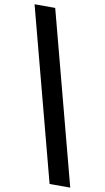

<svg xmlns="http://www.w3.org/2000/svg" viewBox="-112 -748 565 1035"><g transform="rotate(10 170.5 -231.0)"><path d="M-10 -700.8H103L351 239.2H238Z"/></g></svg>

Font: Tilda Sans VF
Style: Regular
Weight: 400
Designer: ParaType Ltd
Foundry: ParaType Ltd
Version: Version 1.010